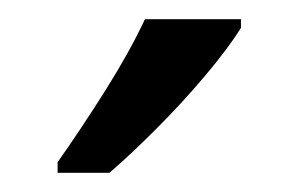

<svg xmlns="http://www.w3.org/2000/svg" viewBox="-20 -786 311 200"><path d="M231 -757Q218 -736 194 -707.5Q170 -679 142.5 -651.5Q115 -624 94 -606H40V-617Q66 -654 90.5 -693Q115 -732 131 -766H231Z"/></svg>

Font: Noto Sans Thai Looped Condensed
Style: Regular
Weight: 400
Width: 3
Designer: Sasikarn Vongin, Ben Mitchell
Foundry: The Fontpad Ltd
Version: Version 1.001; ttfautohint (v1.8.4.7-5d5b)